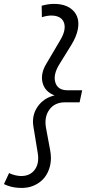

<svg xmlns="http://www.w3.org/2000/svg" viewBox="-66 -730 472 972"><path d="M169 -408 238 -525Q269 -576 259 -611.5Q249 -647 203 -651Q189 -652 175.5 -650Q162 -648 146 -643L145 -701Q167 -707 184.5 -709Q202 -711 219 -710Q260 -708 287 -690.5Q314 -673 324.5 -645.5Q335 -618 328 -581.5Q321 -545 296 -504L236 -407Q202 -353 214 -313Q226 -273 276 -273H350L337 -212H263Q211 -212 184 -175Q157 -138 167 -82L188 31Q196 73 187.5 109Q179 145 158 170.5Q137 196 104 210Q71 224 30 221Q9 220 -9 215.5Q-27 211 -46 202L-20 146Q-6 153 8 156.5Q22 160 36 161Q84 163 109 130.5Q134 98 125 44L103 -90Q94 -146 124.5 -190Q155 -234 210 -247Q161 -266 149.5 -311.5Q138 -357 169 -408Z"/></svg>

Font: Red Hat Text
Style: Italic
Weight: 400
Italic angle: -12°
Designer: Pentagram / MCKL
Foundry: Pentagram / MCKL
Version: Version 1.005; Red Hat Text Italic